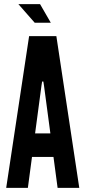

<svg xmlns="http://www.w3.org/2000/svg" viewBox="-20 -910 414 930"><path d="M174 -890 226 -800H148L69 -890ZM10 0 121 -735H253L364 0H259L239 -150H135L115 0ZM193 -496 190 -515H184L181 -496L150 -264H224Z"/></svg>

Font: League Gothic
Style: Regular
Weight: 400
Designer: The League of Moveable Type
Version: Version 1.560;PS 001.560;hotconv 1.0.56;makeotf.lib2.0.21325